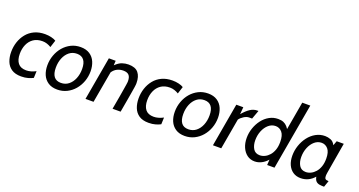

<svg xmlns="http://www.w3.org/2000/svg" viewBox="-43 -1390 3812 2040"><g transform="rotate(20 1863.0 -370.0)"><path d="M210 10Q142 10 101 -18Q60 -46 41.5 -93.5Q23 -141 23 -199Q23 -258 40.5 -311.5Q58 -365 92.5 -408Q127 -451 179 -475.5Q231 -500 299 -500Q336 -500 369.5 -492Q403 -484 423 -471L397 -390Q374 -404 349.5 -412Q325 -420 299 -420Q238 -420 197.5 -392Q157 -364 136.5 -317Q116 -270 116 -212Q116 -144 146 -106.5Q176 -69 239 -69Q290 -69 347 -99L344 -22Q322 -10 288 0Q254 10 210 10Z M618 10Q556 10 514.5 -17.5Q473 -45 453 -91.5Q433 -138 433 -197Q433 -257 453 -312Q473 -367 509 -409Q545 -451 594 -475.5Q643 -500 702 -500Q764 -500 805.5 -472.5Q847 -445 867 -397.5Q887 -350 887 -292Q887 -232 867 -177.5Q847 -123 811 -81Q775 -39 726 -14.5Q677 10 618 10ZM631 -70Q681 -70 717.5 -99Q754 -128 774 -177Q794 -226 794 -285Q794 -352 767.5 -386Q741 -420 689 -420Q639 -420 602.5 -391Q566 -362 546 -313Q526 -264 526 -205Q526 -138 552 -104Q578 -70 631 -70Z M936 0 1022 -490H1099L1096 -438Q1135 -476 1170.5 -488Q1206 -500 1242 -500Q1320 -500 1354 -458.5Q1388 -417 1388 -343Q1388 -336 1387.5 -326.5Q1387 -317 1384 -297.5Q1381 -278 1375 -242Q1369 -206 1359 -147.5Q1349 -89 1333 0H1242Q1258 -88 1268 -146Q1278 -204 1283.5 -239Q1289 -274 1292 -292Q1295 -310 1295.5 -318Q1296 -326 1296 -331Q1296 -377 1276 -398.5Q1256 -420 1212 -420Q1175 -420 1143.5 -404.5Q1112 -389 1090 -356L1027 0Z M1651 10Q1583 10 1542 -18Q1501 -46 1482.5 -93.5Q1464 -141 1464 -199Q1464 -258 1481.5 -311.5Q1499 -365 1533.5 -408Q1568 -451 1620 -475.5Q1672 -500 1740 -500Q1777 -500 1810.5 -492Q1844 -484 1864 -471L1838 -390Q1815 -404 1790.5 -412Q1766 -420 1740 -420Q1679 -420 1638.5 -392Q1598 -364 1577.5 -317Q1557 -270 1557 -212Q1557 -144 1587 -106.5Q1617 -69 1680 -69Q1731 -69 1788 -99L1785 -22Q1763 -10 1729 0Q1695 10 1651 10Z M2059 10Q1997 10 1955.5 -17.5Q1914 -45 1894 -91.5Q1874 -138 1874 -197Q1874 -257 1894 -312Q1914 -367 1950 -409Q1986 -451 2035 -475.5Q2084 -500 2143 -500Q2205 -500 2246.5 -472.5Q2288 -445 2308 -397.5Q2328 -350 2328 -292Q2328 -232 2308 -177.5Q2288 -123 2252 -81Q2216 -39 2167 -14.5Q2118 10 2059 10ZM2072 -70Q2122 -70 2158.5 -99Q2195 -128 2215 -177Q2235 -226 2235 -285Q2235 -352 2208.5 -386Q2182 -420 2130 -420Q2080 -420 2043.5 -391Q2007 -362 1987 -313Q1967 -264 1967 -205Q1967 -138 1993 -104Q2019 -70 2072 -70Z M2377 0 2463 -490H2542L2535 -409Q2577 -459 2615 -483.5Q2653 -508 2693 -508H2707L2671 -409H2638Q2610 -409 2578.5 -389Q2547 -369 2532 -346L2471 0Z M2850 10Q2801 10 2764.5 -17Q2728 -44 2707.5 -91Q2687 -138 2687 -197Q2687 -254 2705.5 -308Q2724 -362 2757 -405.5Q2790 -449 2835.5 -474.5Q2881 -500 2935 -500Q2970 -500 2995 -489.5Q3020 -479 3039 -457.5Q3058 -436 3073 -403L3052 -396L3114 -750H3205L3073 0H2990L2994 -62Q2963 -27 2926 -8.5Q2889 10 2850 10ZM2880 -70Q2908 -70 2936 -83.5Q2964 -97 2987 -123Q3010 -149 3023.5 -187.5Q3037 -226 3037 -277Q3037 -352 3007.5 -386Q2978 -420 2935 -420Q2891 -420 2856 -390Q2821 -360 2801 -311Q2781 -262 2781 -205Q2781 -149 2804.5 -109.5Q2828 -70 2880 -70Z M3370 10Q3320 10 3283.5 -14.5Q3247 -39 3227 -83Q3207 -127 3207 -186Q3207 -245 3226 -301Q3245 -357 3279.5 -402Q3314 -447 3361.5 -473.5Q3409 -500 3465 -500Q3496 -500 3528 -488Q3560 -476 3579 -438L3598 -490H3678L3619 -143Q3617 -131 3616 -121Q3615 -111 3615 -104Q3615 -80 3625.5 -71Q3636 -62 3662 -62L3637 10Q3608 10 3585 6.5Q3562 3 3546 -12Q3530 -27 3523 -62Q3493 -27 3454.5 -8.5Q3416 10 3370 10ZM3400 -70Q3428 -70 3456 -83.5Q3484 -97 3507 -123Q3530 -149 3543.5 -187.5Q3557 -226 3557 -277Q3557 -352 3527.5 -386Q3498 -420 3455 -420Q3411 -420 3376 -390Q3341 -360 3321 -311Q3301 -262 3301 -205Q3301 -149 3324.5 -109.5Q3348 -70 3400 -70Z"/></g></svg>

Font: Cabin VF Beta
Style: Italic
Weight: 400
Italic angle: -7°
Designer: Pablo Impallari
Foundry: Pablo Impallari. http://www.impallari.com Igino Marini. http://www.ikern.com
Version: Version 2.300